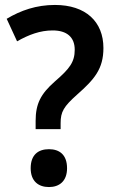

<svg xmlns="http://www.w3.org/2000/svg" viewBox="-20 -744 460 776"><path d="M124 -255V-222H225V-246C225 -292 237 -313 292 -362C361 -423 398 -465 398 -550C398 -656 327 -724 202 -724C127 -724 64 -702 7 -668L49 -577C97 -604 142 -621 193 -621C250 -621 282 -594 282 -543C282 -493 261 -466 202 -415C144 -364 124 -324 124 -255ZM104 -64C104 -12 135 12 178 12C219 12 251 -11 251 -64C251 -119 220 -141 178 -141C134 -141 104 -118 104 -64Z"/></svg>

Font: Noto Sans Armenian SemiCondensed SemiBold
Style: Regular
Weight: 600
Width: 4
Designer: Monotype Design Team
Foundry: Monotype Imaging Inc.
Version: Version 2.008